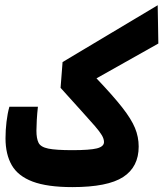

<svg xmlns="http://www.w3.org/2000/svg" viewBox="-20 -725 638 749"><path d="M262.2 4.9Q164.6 4.9 107.4 -16.6Q50.3 -38.1 25.9 -80.6Q1.5 -123 1.5 -185.5Q1.5 -217.3 5.4 -250Q9.3 -282.7 16.6 -308.6H127.9Q125 -283.2 123.5 -256.8Q122.1 -230.5 122.1 -215.3Q122.1 -184.6 130.4 -168Q138.7 -151.4 168.5 -145.3Q198.2 -139.2 262.2 -139.2Q330.6 -139.2 358.2 -146.2Q385.7 -153.3 385.7 -170.9Q385.7 -183.1 377.4 -197.3Q369.1 -211.4 350.1 -233.4Q331.1 -255.4 298.3 -291.5Q265.6 -327.1 216.3 -382.3L224.1 -482.9L595.2 -704.6L597.7 -555.2L356.4 -419.4Q420.9 -351.6 456.5 -306.2Q492.2 -260.7 506.6 -225.8Q521 -190.9 521 -153.3Q521 -73.7 460.4 -34.4Q399.9 4.9 262.2 4.9Z"/></svg>

Font: CaskaydiaMono NF
Style: Bold
Weight: 700
Designer: Aaron Bell
Foundry: Saja Typeworks
Version: Version 2111.001; ttfautohint (v1.8.4);Nerd Fonts 3.1.1